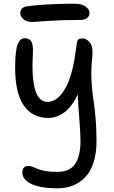

<svg xmlns="http://www.w3.org/2000/svg" viewBox="-20 -733 615 1040"><path d="M154.8 -613.8Q125 -613.8 107.4 -628.9Q89.8 -644 89.8 -663.1Q89.8 -694.3 129.9 -699.2Q230.5 -712.9 381.8 -712.9Q423.3 -712.9 444.1 -697.3Q464.8 -681.6 464.8 -664.1Q464.8 -646 451.9 -635.5Q439 -625 415 -625Q317.4 -625 237.3 -619.4Q157.2 -613.8 154.8 -613.8ZM292 287.1Q201.7 287.1 151.4 264.2Q101.1 241.2 101.1 201.2Q101.1 166 134.8 166Q145.5 166 158.4 171.1Q171.4 176.3 184.3 182.1Q197.3 188 224.9 193.1Q252.4 198.2 289.1 198.2Q358.4 198.2 387.2 154.8Q416 111.3 416 30.8Q416 -8.8 409.7 -87.6Q403.3 -166.5 400.9 -222.2Q370.1 -154.8 328.6 -124.5Q287.1 -94.2 242.2 -94.2Q155.8 -94.2 108.9 -161.4Q62 -228.5 62 -367.2Q62 -415.5 65.9 -448Q69.8 -480.5 77.4 -496.8Q85 -513.2 93.5 -519.5Q102.1 -525.9 113.8 -525.9Q139.2 -525.9 149.7 -508.3Q160.2 -490.7 158.2 -448.2Q142.6 -181.2 236.8 -181.2Q277.8 -181.2 310.8 -220.9Q343.8 -260.7 363.8 -327.1Q383.8 -393.6 393.1 -481Q396 -508.3 402.1 -516.6Q408.2 -524.9 425.8 -524.9Q450.2 -524.9 467.8 -501.2Q485.4 -477.5 480 -423.8Q472.7 -363.8 475.3 -303.5Q478 -243.2 484.1 -206.5Q490.2 -169.9 496.6 -104.7Q502.9 -39.6 502.9 30.8Q502.9 96.7 486.6 147Q470.2 197.3 441.2 227.3Q412.1 257.3 374.5 272.2Q336.9 287.1 292 287.1Z"/></svg>

Font: Shantell Sans Irregular Bouncy
Style: Regular
Weight: 400
Designer: Stephen Nixon, Anya Danilova, Shantell Martin
Foundry: Arrow Type
Version: Version 1.006;[9816181b4]